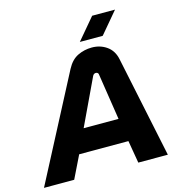

<svg xmlns="http://www.w3.org/2000/svg" viewBox="-166 -1001 1036 1111"><g transform="rotate(-15 351.5 -445.0)"><path d="M-40 0 287 -626Q313 -675 352.5 -694Q392 -713 437 -713Q487 -713 525.5 -686Q564 -659 575 -607L702 0H525L502 -135H207L141 0ZM271 -274H480L437 -553Q436 -559 431.5 -562Q427 -565 421 -565Q416 -565 411 -562Q406 -559 403 -553ZM379 -762 487 -890H624L516 -762Z"/></g></svg>

Font: MuseoModerno Thin
Style: Bold Italic
Weight: 700
Italic angle: -9°
Version: Version 1.003